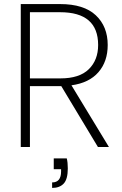

<svg xmlns="http://www.w3.org/2000/svg" viewBox="-20 -722 601 943"><path d="M515 0H461L281 -299H277H127V0H82V-702H275Q392 -702 450.5 -647Q509 -592 509 -501Q509 -420 463.5 -367.5Q418 -315 331 -303ZM127 -337H277Q370 -337 416 -382Q462 -427 462 -501Q462 -662 275 -662H127ZM308 56Q313 76 313 105Q313 158 293 179.5Q273 201 236 201V174Q280 174 280 120V109H244V56Z"/></svg>

Font: Fz Poppins ExtLt
Style: Regular
Weight: 200
Designer: Ninad Kale (Devanagari), Jonny Pinhorn (Latin)
Foundry: Indian Type Foundry
Version: Vit hóa bi Vntype.Com & FontZin.Com